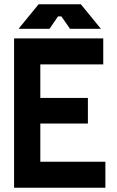

<svg xmlns="http://www.w3.org/2000/svg" viewBox="-20 -880 550 900"><path d="M464 -700H46V0H474V-122H169V-301H392V-421H169V-578H464ZM67 -745H212L252 -803H268L308 -745H453L359 -860H161Z"/></svg>

Font: Fervojo
Style: Bold
Weight: 700
Designer: kohakuno
Version: ver.1.0